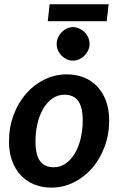

<svg xmlns="http://www.w3.org/2000/svg" viewBox="-20 -868 564 896"><path d="M22 0ZM231 -87.5C202 -87.5 180.5 -97.2 166.5 -116.8C152.5 -136.2 145.5 -166.8 145.5 -208.5C145.5 -237.8 148.7 -265.7 155 -292C161.3 -318.3 170.3 -341.4 182 -361.2C193.7 -381.1 207.9 -396.8 224.8 -408.5C241.6 -420.2 260.3 -426 281 -426C309.7 -426 331 -416.2 345 -396.8C359 -377.2 366 -346.7 366 -305C366 -276 362.8 -248.3 356.5 -222C350.2 -195.7 341.2 -172.6 329.5 -152.8C317.8 -132.9 303.7 -117.1 287 -105.2C270.3 -93.4 251.7 -87.5 231 -87.5ZM219.5 7.5C256.5 7.5 291.3 -0.6 324 -16.8C356.7 -32.9 385.2 -55.1 409.8 -83.2C434.2 -111.4 453.7 -144.6 468 -182.8C482.3 -220.9 489.5 -262 489.5 -306C489.5 -340.3 484.5 -370.8 474.5 -397.5C464.5 -424.2 450.8 -446.7 433.2 -465C415.8 -483.3 394.9 -497.2 370.8 -506.8C346.6 -516.2 320.3 -521 292 -521C255 -521 220.2 -513 187.5 -497C154.8 -481 126.2 -459 101.8 -431C77.2 -403 57.8 -369.8 43.5 -331.5C29.2 -293.2 22 -251.8 22 -207.5C22 -173.2 27 -142.7 37 -116C47 -89.3 60.8 -66.8 78.5 -48.5C96.2 -30.2 117 -16.2 141 -6.8C165 2.8 191.2 7.5 219.5 7.5ZM211.5 -848 203 -769H478L487 -848ZM398 -662.5C398 -673.5 395.8 -683.8 391.5 -693.5C387.2 -703.2 381.4 -711.5 374.2 -718.5C367.1 -725.5 358.8 -731.1 349.5 -735.2C340.2 -739.4 330.5 -741.5 320.5 -741.5C310.8 -741.5 301.4 -739.4 292.2 -735.2C283.1 -731.1 275 -725.4 268 -718.2C261 -711.1 255.3 -702.7 251 -693C246.7 -683.3 244.5 -673.2 244.5 -662.5C244.5 -651.8 246.6 -641.8 250.8 -632.5C254.9 -623.2 260.5 -615 267.5 -608C274.5 -601 282.6 -595.4 291.8 -591.2C300.9 -587.1 310.3 -585 320 -585C330 -585 339.7 -587.1 349 -591.2C358.3 -595.4 366.6 -601 373.8 -608C380.9 -615 386.8 -623.2 391.2 -632.5C395.8 -641.8 398 -651.8 398 -662.5Z"/></svg>

Font: Lato
Style: Bold Italic
Weight: 700
Italic angle: -7°
Designer: Lukasz Dziedzic
Foundry: tyPoland Lukasz Dziedzic
Version: Version 2.007; 2014-02-27